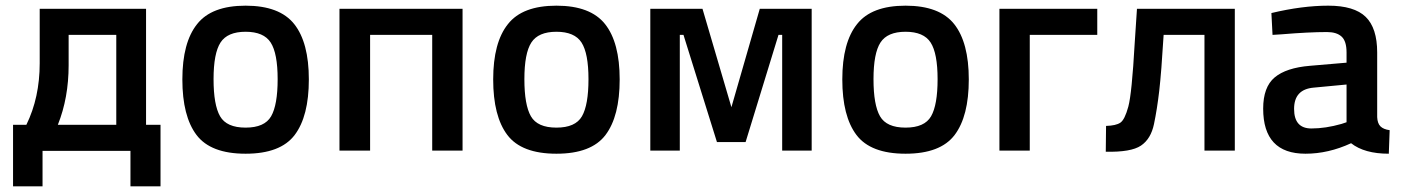

<svg xmlns="http://www.w3.org/2000/svg" viewBox="-20 -531 4947 677"><path d="M73 -91Q120 -187 120 -308V-500H495V-91H546V126H440V1H130V126H26V-91ZM222 -301Q222 -186 184 -91H390V-408H222Z M675 -446Q726 -511 846 -511Q966 -511 1017.5 -446Q1069 -381 1069 -251Q1069 -121 1019 -55Q969 11 846 11Q723 11 673 -55Q623 -121 623 -251Q623 -381 675 -446ZM756 -121Q779 -81 846 -81Q913 -81 936 -121Q959 -161 959 -252Q959 -343 934.5 -381Q910 -419 846 -419Q782 -419 757.5 -381Q733 -343 733 -252Q733 -161 756 -121Z M1177 -500H1611V0H1504V-408H1285V0H1177Z M1771 -446Q1822 -511 1942 -511Q2062 -511 2113.5 -446Q2165 -381 2165 -251Q2165 -121 2115 -55Q2065 11 1942 11Q1819 11 1769 -55Q1719 -121 1719 -251Q1719 -381 1771 -446ZM1852 -121Q1875 -81 1942 -81Q2009 -81 2032 -121Q2055 -161 2055 -252Q2055 -343 2030.5 -381Q2006 -419 1942 -419Q1878 -419 1853.5 -381Q1829 -343 1829 -252Q1829 -161 1852 -121Z M2842 -500V0H2738V-408H2725L2609 -30H2508L2390 -408H2377V0H2273V-500H2457L2559 -153L2659 -500Z M3002 -446Q3053 -511 3173 -511Q3293 -511 3344.5 -446Q3396 -381 3396 -251Q3396 -121 3346 -55Q3296 11 3173 11Q3050 11 3000 -55Q2950 -121 2950 -251Q2950 -381 3002 -446ZM3083 -121Q3106 -81 3173 -81Q3240 -81 3263 -121Q3286 -161 3286 -252Q3286 -343 3261.5 -381Q3237 -419 3173 -419Q3109 -419 3084.5 -381Q3060 -343 3060 -252Q3060 -161 3083 -121Z M3504 -500H3849V-408H3611V0H3504Z M4227 0V-408H4083Q4075 -275 4067.5 -210.5Q4060 -146 4049 -93.5Q4038 -41 4003 -17.5Q3968 6 3879 4L3880 -87Q3915 -88 3930.5 -98.5Q3946 -109 3958.5 -155Q3971 -201 3981 -379L3989 -500H4334V0Z M4836 -346V-118Q4837 -96 4847.5 -85.5Q4858 -75 4880 -72L4877 11Q4791 11 4744 -26Q4664 11 4583 11Q4434 11 4434 -148Q4434 -224 4474.5 -258Q4515 -292 4599 -299L4728 -310V-346Q4728 -386 4710.5 -402Q4693 -418 4659 -418Q4595 -418 4499 -410L4467 -408L4463 -485Q4572 -511 4663.5 -511Q4755 -511 4795.5 -471.5Q4836 -432 4836 -346ZM4612 -222Q4543 -216 4543 -147Q4543 -78 4604 -78Q4654 -78 4710 -94L4728 -100V-233Z"/></svg>

Font: Titillium Web[RUS by Daymarius]
Style: Regular
Weight: 600
Designer: Cyrillization by Daymarius
Foundry: Cyrillization by Daymarius
Version: Version 1.002 September 11, 2018